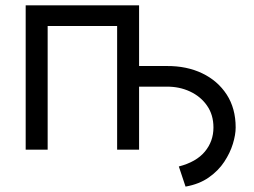

<svg xmlns="http://www.w3.org/2000/svg" viewBox="-20 -566 962 726"><path d="M474.6 -238.3V-316.4H610.4Q686 -316.9 744.6 -288.8Q803.2 -260.7 837.2 -208.5Q871.1 -156.2 871.1 -84Q871.1 -56.6 860.6 -22.2Q850.1 12.2 827.9 45.9Q805.7 79.6 769.5 105Q733.4 130.4 681.6 139.6L656.2 63.5Q722.2 46.4 754.6 7.3Q787.1 -31.7 787.1 -84Q787.1 -131.8 762.9 -166.5Q738.8 -201.2 698.5 -220Q658.2 -238.8 610.4 -238.3ZM505.9 -545.9V0H422.9V-467.8H160.2V0H77.1V-545.9Z"/></svg>

Font: GitLab Sans
Style: Regular
Weight: 400
Designer: Rasmus Andersson
Foundry: Modifications by GitLab B.V., manufactured by rsms
Version: Version 4.000;git-c8fb6b7